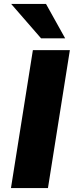

<svg xmlns="http://www.w3.org/2000/svg" viewBox="-20 -961 381 981"><path d="M36 0 148 -705H337L225 0ZM190 -765 37 -941H215L313 -765Z"/></svg>

Font: Nunito Sans 9pt Black
Style: Italic
Weight: 900
Italic angle: -9°
Version: Version 3.101;gftools[0.9.27]